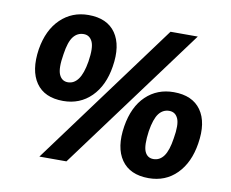

<svg xmlns="http://www.w3.org/2000/svg" viewBox="-79 -817 1116 929"><g transform="rotate(10 479.0 -352.5)"><path d="M234 -285Q142 -285 100.5 -345Q59 -405 75 -511Q91 -608 147 -662Q203 -716 284 -716Q376 -716 417.5 -656Q459 -596 442 -491Q427 -395 371.5 -340Q316 -285 234 -285ZM301 0H168L688 -705H822ZM241 -378Q271 -378 291.5 -406Q312 -434 322 -494Q333 -564 319.5 -592.5Q306 -621 277 -621Q246 -621 226 -595.5Q206 -570 197 -508Q185 -437 198 -407.5Q211 -378 241 -378ZM706 11Q614 11 572 -49.5Q530 -110 547 -216Q563 -314 618.5 -367Q674 -420 755 -420Q847 -420 889 -360.5Q931 -301 914 -196Q899 -100 844 -44.5Q789 11 706 11ZM713 -84Q744 -84 764 -111.5Q784 -139 793 -200Q805 -269 792 -298Q779 -327 749 -327Q718 -327 698 -301Q678 -275 668 -213Q658 -141 670.5 -112.5Q683 -84 713 -84Z"/></g></svg>

Font: Mulish ExtraBold
Style: Italic
Weight: 800
Italic angle: -9°
Designer: Vernon Adams
Foundry: Vernon Adams
Version: Version 3.603; ttfautohint (v1.8.3)